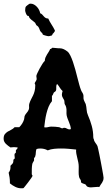

<svg xmlns="http://www.w3.org/2000/svg" viewBox="-31 -996 605 1046"><path d="M533.2 -27.8Q533.2 -19 530.8 -12.5Q528.3 -5.9 524.9 -0.5Q521.5 4.9 517.3 10.3Q513.2 15.6 509.8 22.9L502.9 22Q493.2 22 483.4 23.4Q473.6 24.9 463.9 24.9Q455.1 24.9 447.5 22Q439.9 19 436 9.8Q429.2 5.9 422.4 4.2Q415.5 2.4 410.2 -2.9V-7.8Q410.2 -14.6 405.8 -20Q401.4 -25.4 399.9 -32.2Q397 -45.4 397.5 -59.8Q397.9 -74.2 397.9 -87.9Q397.9 -100.1 395.5 -111.8Q393.1 -123.5 390.1 -135Q387.2 -146.5 385 -158Q382.8 -169.4 383.8 -181.2Q362.8 -183.6 342.5 -185.3Q322.3 -187 300.8 -187Q282.7 -187 264.4 -185.3Q246.1 -183.6 229 -176.8Q219.7 -182.1 209.2 -184.6Q198.7 -187 188 -187Q176.8 -187 168 -184.1Q164.1 -174.3 164.1 -164.6Q164.1 -154.8 161.1 -145Q160.2 -140.6 158 -138.9Q155.8 -137.2 154.8 -134.8Q153.8 -132.3 154.3 -129.6Q154.8 -127 154.8 -124Q154.8 -121.1 150.6 -114.7Q146.5 -108.4 145 -103Q142.6 -90.3 142.3 -75.9Q142.1 -61.5 142.1 -47.9Q142.1 -44.9 144 -42.7Q146 -40.5 146 -38.1Q146 -35.6 138.7 -25.1Q131.3 -14.6 122.3 -2.7Q113.3 9.3 105.5 18.8Q97.7 28.3 97.2 28.8Q93.8 29.8 90.8 29.8Q87.9 29.8 85 29.8Q67.9 29.8 51.8 21.7Q35.6 13.7 22.9 2.9V-3.9Q22.9 -16.6 21 -29.5Q19 -42.5 16.1 -55.2Q22.9 -64 24.9 -73.2Q26.9 -82.5 25.9 -92.8Q30.3 -97.7 33.4 -100.6Q36.6 -103.5 38.6 -106.4Q40.5 -109.4 41.3 -113.3Q42 -117.2 42 -124V-126L48.8 -131.8Q49.8 -137.2 48.8 -141.8Q47.9 -146.5 47.9 -151.9Q47.9 -155.8 48.8 -158.2L55.2 -164.1Q56.2 -167 55.7 -169.7Q55.2 -172.4 55.2 -174.8Q55.2 -177.2 56.6 -179Q58.1 -180.7 60.1 -182.6Q62 -184.6 63.5 -186.5Q64.9 -188.5 64.9 -190.9V-192.9Q44.9 -195.8 25.9 -192.9Q19.5 -197.3 12.9 -202.1Q6.3 -207 1 -212.4Q-4.4 -217.8 -7.8 -224.6Q-11.2 -231.4 -11.2 -240.2Q-11.2 -256.3 -4.9 -264.6Q1.5 -272.9 10.5 -278.6Q19.5 -284.2 30 -289.1Q40.5 -293.9 48.8 -303.2H74.2Q83 -312 89.6 -322.5Q96.2 -333 100.1 -345.2Q101.6 -349.6 101.6 -354.5Q101.6 -359.4 103 -363.8Q107.4 -373.5 114.7 -381.6Q122.1 -389.6 126 -399.9Q128.4 -407.7 127.4 -416Q126.5 -424.3 128.9 -432.1Q133.3 -445.3 138.7 -455.6Q144 -465.8 149.2 -476.3Q154.3 -486.8 157.7 -500Q161.1 -513.2 161.1 -532.2Q161.1 -535.2 159.7 -537.1Q158.2 -539.1 158.2 -542Q158.2 -544.9 162.4 -550.8Q166.5 -556.6 168 -561Q169.4 -566.4 168.2 -571.5Q167 -576.7 167 -582Q167 -585.4 172.4 -597.4Q177.7 -609.4 185.1 -622.8Q192.4 -636.2 200.2 -648.2Q208 -660.2 212.9 -664.1Q213.4 -674.8 216.8 -682.9Q220.2 -690.9 224.6 -698.2Q229 -705.6 233.9 -712.9Q238.8 -720.2 242.2 -729Q249 -729 252 -734.9Q252.9 -735.8 254.9 -735.8Q262.7 -735.8 272.5 -734.4Q282.2 -732.9 294.9 -732.9Q306.2 -732.9 316.7 -727.8Q327.1 -722.7 335.9 -715.8Q344.2 -709.5 351.8 -694.3Q359.4 -679.2 366.2 -659.4Q373 -639.6 379.2 -617.2Q385.3 -594.7 390.6 -573.5Q396 -552.2 400.9 -534.4Q405.8 -516.6 410.2 -505.9Q412.6 -499 416.5 -493.4Q420.4 -487.8 422.9 -480Q424.3 -473.1 423.8 -465.8Q423.3 -458.5 425.8 -451.2Q427.7 -444.8 430.7 -439.9Q433.6 -435.1 436 -429.2Q439.9 -414.1 440.9 -398.2Q441.9 -382.3 448.2 -368.2Q460.9 -339.4 469 -309.6Q477.1 -279.8 477.1 -249Q477.1 -242.2 481 -234.9Q481 -231 483.4 -226.6Q485.8 -222.2 489 -217.5Q492.2 -212.9 495.4 -208.5Q498.5 -204.1 500 -200.2Q501 -197.3 503.9 -184.3Q506.8 -171.4 510.5 -153.3Q514.2 -135.3 518.1 -114.5Q522 -93.8 525.4 -75.4Q528.8 -57.1 531 -43.9Q533.2 -30.8 533.2 -27.8ZM355 -293Q354.5 -302.7 351.6 -312Q348.6 -321.3 345 -330.3Q341.3 -339.4 337.6 -348.9Q334 -358.4 332 -368.2Q330.6 -378.4 331.3 -390.1Q332 -401.9 329.1 -413.1Q327.6 -418.9 325.9 -421.4Q324.2 -423.8 323 -426Q321.8 -428.2 320.8 -431.9Q319.8 -435.5 319.8 -443.8Q319.8 -448.2 317.6 -452.1Q315.4 -456.1 313 -460Q310.5 -463.9 308.3 -469.2Q306.2 -474.6 306.2 -481.9Q306.2 -486.3 307.6 -491Q309.1 -495.6 310.1 -500Q300.8 -508.3 294.7 -518.6Q288.6 -528.8 280.8 -538.1Q277.3 -536.1 276.4 -531.7Q275.4 -527.3 275.4 -522.2Q275.4 -517.1 275.4 -511.7Q275.4 -506.3 273.9 -502.9Q272.5 -498.5 268.3 -496.3Q264.2 -494.1 261.2 -490.2Q258.8 -486.3 257.6 -481.4Q256.3 -476.6 252 -474.1V-444.8Q240.7 -431.6 233.6 -414.1Q226.6 -396.5 221.9 -377.4Q217.3 -358.4 214.6 -339.1Q211.9 -319.8 210 -303.2Q211.4 -302.2 213.4 -302Q215.3 -301.8 216.8 -301.8Q225.1 -301.8 232.9 -304Q240.7 -306.2 249 -306.2Q270 -306.2 290 -303.2Q295.4 -302.2 299.6 -299.6Q303.7 -296.9 309.1 -296.9Q311.5 -296.9 313.2 -298.3Q314.9 -299.8 318.8 -299.8Q326.7 -299.8 333.5 -295.4Q340.3 -291 348.1 -291Q351.1 -291 355 -293ZM106 -939Q106 -948.2 107.2 -953.4Q108.4 -958.5 111.3 -961.7Q114.3 -964.8 118.7 -967.8Q123 -970.7 128.9 -975.1Q130.9 -976.1 135.7 -976.1Q145.5 -976.1 154.3 -971.2Q163.1 -966.3 170.2 -958.7Q177.2 -951.2 181.9 -941.9Q186.5 -932.6 188 -923.8Q194.8 -921.4 199.2 -916.5Q203.6 -911.6 207.8 -906.7Q211.9 -901.9 217.5 -898.4Q223.1 -895 231.9 -895Q239.3 -878.4 249.5 -862.8Q259.8 -847.2 268.1 -830.1Q268.1 -824.7 265.1 -822Q262.2 -819.3 259.8 -814.9Q257.3 -814 256.3 -812Q255.4 -810.1 254.4 -807.6Q253.4 -805.2 252 -803.5Q250.5 -801.8 247.1 -801.8Q238.8 -798.8 232.9 -798.8Q231 -798.8 226.6 -799.8Q222.2 -800.8 217.5 -802Q212.9 -803.2 208.7 -804.7Q204.6 -806.2 203.1 -807.1Q200.7 -809.6 200.4 -812Q200.2 -814.5 197.8 -816.9L192.9 -820.8Q187 -827.1 184.6 -835.7Q182.1 -844.2 176.8 -851.1Q175.3 -853.5 172.4 -855Q169.4 -856.4 167 -858.9Q164.6 -861.8 163.6 -865.5Q162.6 -869.1 160.2 -872.1Q155.8 -876.5 150.6 -880.1Q145.5 -883.8 140.4 -887.9Q135.3 -892.1 131.3 -896.7Q127.4 -901.4 126 -907.7Q124.5 -909.7 122.6 -909.4Q120.6 -909.2 118.2 -910.2Q116.2 -911.6 114 -915.3Q111.8 -918.9 110.1 -923.3Q108.4 -927.7 107.2 -932.1Q106 -936.5 106 -939Z"/></svg>

Font: Margarine
Style: Regular
Weight: 400
Designer: Astigmatic (AOETI)
Foundry: Astigmatic (AOETI)
Version: Version 1.000